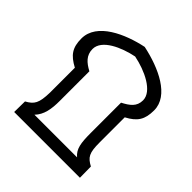

<svg xmlns="http://www.w3.org/2000/svg" viewBox="-192 -853 991 991"><g transform="rotate(45 304.0 -357.0)"><path d="M63 0H543L542 -81C498 -105 486 -123 486 -201V-384C547 -416 568 -450 568 -517C568 -624 430 -687 302 -714C186 -690 40 -627 40 -514C40 -447 63 -415 123 -383V-201C121 -123 108 -102 64 -78ZM147 -64C181 -99 189 -147 189 -207V-423C148 -445 119 -470 119 -516C119 -583 218 -627 302 -644C388 -627 491 -579 491 -513C491 -467 461 -446 419 -424V-206C419 -128 425 -92 458 -64Z"/></g></svg>

Font: Noto Sans Arabic UI XCn Bk
Style: Regular
Weight: 900
Width: 2
Designer: Monotype Design Team, Nadine Chahine and Nizar Qandah
Foundry: Monotype Imaging Inc.
Version: Version 2.010